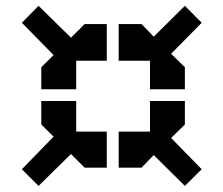

<svg xmlns="http://www.w3.org/2000/svg" viewBox="-20 -647 753 647"><path d="M119.1 -346.2V-420.4L160.6 -461.4L53.7 -570.3L109.9 -627.4L219.2 -520L265.1 -565.9H339.8V-442.4H236.8V-346.2ZM485.4 -346.2V-442.4H379.9V-565.9H457L498 -523.4L603 -627.4L659.7 -570.3L556.6 -465.8L603 -420.4V-346.2ZM109.9 -20.5 53.7 -76.7 160.6 -186.5 119.1 -227.5V-306.6H236.8V-203.6H339.8V-82H265.1L219.2 -127.9ZM603 -20.5 498 -124.5 457 -82H379.9V-203.6H485.4V-306.6H603V-227.5L556.6 -182.1L659.7 -76.7Z"/></svg>

Font: Black Ops One
Style: Regular
Weight: 400
Designer: James Grieshaber, Eben Sorkin
Foundry: Sorkin Type Co.
Version: Version 1.004; ttfautohint (v1.8.4.7-5d5b)